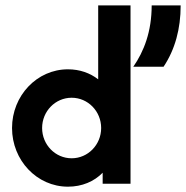

<svg xmlns="http://www.w3.org/2000/svg" viewBox="-20 -687 696 718"><path d="M234 11.1C286.8 11.1 331.9 -8.3 363.9 -41V0H468.1V-666.7H347.2V-390.3C316.7 -413.9 278.5 -427.8 234 -427.8C118.1 -427.8 25 -329.2 25 -208.3C25 -87.5 118.1 11.1 234 11.1ZM478.5 -437.5H591.7C634.7 -502.1 655.6 -579.2 655.6 -666.7H547.2C547.2 -568.8 518.1 -494.4 478.5 -437.5ZM247.9 -95.1C186.8 -95.1 137.5 -145.8 137.5 -208.3C137.5 -270.8 186.8 -321.5 247.9 -321.5C309 -321.5 358.3 -270.8 358.3 -208.3C358.3 -145.8 309 -95.1 247.9 -95.1Z"/></svg>

Font: Afacad
Style: Bold
Weight: 700
Designer: Kristian Moeller
Foundry: Dicotype
Version: Version 1.000